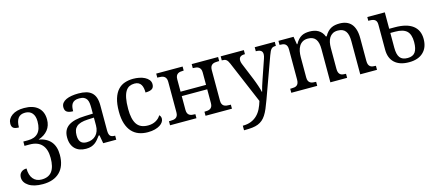

<svg xmlns="http://www.w3.org/2000/svg" viewBox="-53 -1115 4416 1924"><g transform="rotate(-15 2155.0 -153.0)"><path d="M12.2 119.1Q12.2 85.9 33.7 65.9Q55.2 45.9 90.8 45.9Q90.8 115.7 122.6 153.8Q154.3 191.9 210 191.9Q282.7 191.9 317.4 145.5Q352.1 99.1 352.1 5.9Q352.1 -84.5 309.6 -131.3Q267.1 -178.2 183.1 -178.2H129.9V-223.1H179.2Q248 -223.1 283.9 -262Q319.8 -300.8 319.8 -381.8Q319.8 -437.5 293.9 -467.8Q268.1 -498 221.2 -498Q170.9 -498 147.5 -465.8Q124 -433.6 124 -371.1Q84.5 -371.1 67.1 -384.5Q49.8 -397.9 49.8 -428.2Q49.8 -478.5 95.9 -512.2Q142.1 -545.9 222.2 -545.9Q315.9 -545.9 366.5 -501.2Q417 -456.5 417 -376Q417 -312 382.1 -268.1Q347.2 -224.1 283.2 -203.1Q365.2 -187.5 407.2 -137Q449.2 -86.4 449.2 0Q449.2 116.2 386.5 178.2Q323.7 240.2 210 240.2Q116.7 240.2 64.5 205.6Q12.2 170.9 12.2 119.1Z M661.1 -145Q661.1 -98.1 680.9 -75Q700.7 -51.8 742.2 -51.8Q772.5 -51.8 797.1 -61.5Q821.8 -71.3 839.1 -89.4Q856.4 -107.4 865.7 -133.3Q875 -159.2 875 -190.9V-272L811 -269Q768.6 -267.1 740 -258.5Q711.4 -250 693.8 -234.6Q676.3 -219.2 668.7 -196.8Q661.1 -174.3 661.1 -145ZM782.2 -496.1Q753.4 -496.1 735.6 -488Q717.8 -480 707.8 -465.3Q697.8 -450.7 694.3 -430.7Q690.9 -410.6 690.9 -387.2Q649.4 -387.2 627.7 -401.4Q606 -415.5 606 -450.2Q606 -476.1 620.1 -494.1Q634.3 -512.2 658.9 -523.7Q683.6 -535.2 716.3 -540.5Q749 -545.9 786.1 -545.9Q832 -545.9 866.2 -536.9Q900.4 -527.8 923.3 -507.3Q946.3 -486.8 957.8 -453.9Q969.2 -420.9 969.2 -373V-113.8Q969.2 -92.8 972.7 -79.1Q976.1 -65.4 983.4 -57.1Q990.7 -48.8 1002.7 -45.4Q1014.6 -42 1031.2 -42H1034.2V0H898.9L883.3 -85.9H875Q859.4 -64.9 844.7 -47.4Q830.1 -29.8 812.5 -17.1Q794.9 -4.4 772.7 2.7Q750.5 9.8 719.2 9.8Q686 9.8 657.5 0.2Q628.9 -9.3 608.2 -29.1Q587.4 -48.8 575.7 -78.9Q564 -108.9 564 -149.9Q564 -229.5 620.6 -268.1Q677.2 -306.6 792 -310.1L875 -313V-373Q875 -399.9 872.1 -422.6Q869.1 -445.3 859.4 -461.7Q849.6 -478 831.3 -487.1Q813 -496.1 782.2 -496.1Z M1360.4 9.8Q1310.5 9.8 1268.6 -5.6Q1226.6 -21 1196.3 -54.2Q1166 -87.4 1149.2 -139.4Q1132.3 -191.4 1132.3 -265.1Q1132.3 -345.2 1149.2 -399.2Q1166 -453.1 1196 -485.8Q1226.1 -518.6 1266.8 -532.2Q1307.6 -545.9 1355 -545.9Q1386.2 -545.9 1417.2 -539.8Q1448.2 -533.7 1473.1 -521Q1498 -508.3 1513.7 -489Q1529.3 -469.7 1529.3 -443.8Q1529.3 -409.2 1506.8 -395Q1484.4 -380.9 1439.9 -380.9Q1439.9 -404.3 1436 -425.3Q1432.1 -446.3 1422.6 -462.2Q1413.1 -478 1396.7 -487.1Q1380.4 -496.1 1355 -496.1Q1326.2 -496.1 1303 -485.4Q1279.8 -474.6 1263.2 -448.2Q1246.6 -421.9 1237.8 -377.4Q1229 -333 1229 -266.1Q1229 -159.7 1264.4 -107.4Q1299.8 -55.2 1380.4 -55.2Q1426.8 -55.2 1461.4 -74.7Q1496.1 -94.2 1513.2 -125Q1520.5 -119.1 1525.4 -109.4Q1530.3 -99.6 1530.3 -85.9Q1530.3 -68.8 1519.5 -51.8Q1508.8 -34.7 1487.5 -21Q1466.3 -7.3 1434.6 1.2Q1402.8 9.8 1360.4 9.8Z M2234.4 -536.1V-494.1H2221.2Q2204.6 -494.1 2189.7 -491.9Q2174.8 -489.7 2163.6 -482.7Q2152.3 -475.6 2145.8 -462.2Q2139.2 -448.7 2139.2 -426.8V-108.9Q2139.2 -86.9 2145.8 -73.5Q2152.3 -60.1 2163.6 -53.2Q2174.8 -46.4 2189.7 -44.2Q2204.6 -42 2221.2 -42H2234.4V0H1960.4V-42H1963.4Q1980 -42 1994.9 -44.2Q2009.8 -46.4 2021 -53.2Q2032.2 -60.1 2038.8 -73.5Q2045.4 -86.9 2045.4 -108.9V-252H1781.2V-108.9Q1781.2 -86.9 1787.8 -73.5Q1794.4 -60.1 1805.7 -53.2Q1816.9 -46.4 1831.8 -44.2Q1846.7 -42 1863.3 -42H1866.2V0H1592.3V-42H1605.5Q1622.1 -42 1637 -44.2Q1651.9 -46.4 1663.1 -53.2Q1674.3 -60.1 1680.9 -73.5Q1687.5 -86.9 1687.5 -108.9V-425.8Q1687.5 -447.8 1680.9 -461.2Q1674.3 -474.6 1663.1 -481.9Q1651.9 -489.3 1637 -491.7Q1622.1 -494.1 1605.5 -494.1H1592.3V-536.1H1866.2V-494.1H1863.3Q1846.7 -494.1 1831.8 -491.9Q1816.9 -489.7 1805.7 -482.7Q1794.4 -475.6 1787.8 -462.2Q1781.2 -448.7 1781.2 -426.8V-297.9H2045.4V-425.8Q2045.4 -447.8 2038.8 -461.2Q2032.2 -474.6 2021 -481.9Q2009.8 -489.3 1994.9 -491.7Q1980 -494.1 1963.4 -494.1H1960.4V-536.1Z M2822.3 -536.1V-494.1H2819.3Q2804.7 -494.1 2794.2 -491Q2783.7 -487.8 2775.1 -479Q2766.6 -470.2 2759.3 -455.1Q2752 -439.9 2743.2 -416L2591.3 3.9Q2573.7 52.2 2558.1 88.9Q2542.5 125.5 2525.4 151.6Q2508.3 177.7 2488 194.8Q2467.8 211.9 2441.9 222.2Q2416 232.4 2382.3 236.3Q2348.6 240.2 2304.2 240.2H2295.4V192.9Q2346.2 192.9 2382.8 177.7Q2419.4 162.6 2446 136.2Q2472.7 109.9 2490.5 74Q2508.3 38.1 2520.5 -3.9L2335.4 -440.9Q2328.6 -456.5 2322.3 -466.6Q2315.9 -476.6 2307.9 -482.9Q2299.8 -489.3 2289.3 -491.7Q2278.8 -494.1 2264.2 -494.1H2261.2V-536.1H2501.5V-494.1H2498.5Q2468.3 -494.1 2453.4 -482.4Q2438.5 -470.7 2438.5 -445.8Q2438.5 -437.5 2440.2 -429Q2441.9 -420.4 2446.3 -409.2L2519.5 -231Q2526.4 -213.9 2533.9 -193.6Q2541.5 -173.3 2548.1 -153.6Q2554.7 -133.8 2560.1 -116.2Q2565.4 -98.6 2567.4 -85.9H2570.3Q2575.7 -107.9 2585.2 -139.4Q2594.7 -170.9 2607.4 -207L2674.3 -401.9Q2678.7 -414.1 2680.9 -425.3Q2683.1 -436.5 2683.1 -444.8Q2683.1 -470.7 2666.7 -482.4Q2650.4 -494.1 2617.2 -494.1H2614.3V-536.1Z M3119.1 -42V0H2850.1V-42H2863.3Q2880.4 -42 2894.5 -44.4Q2908.7 -46.9 2918.9 -54.4Q2929.2 -62 2934.8 -76.2Q2940.4 -90.3 2940.4 -113.8V-425.8Q2940.4 -447.8 2934.6 -461.2Q2928.7 -474.6 2918.5 -481.9Q2908.2 -489.3 2894 -491.7Q2879.9 -494.1 2863.3 -494.1H2860.4V-536.1H3017.1L3030.3 -455.1H3035.2Q3050.3 -482.9 3066.9 -500.7Q3083.5 -518.6 3102.3 -528.6Q3121.1 -538.6 3141.8 -542.2Q3162.6 -545.9 3186 -545.9Q3210.4 -545.9 3232.4 -541Q3254.4 -536.1 3273.2 -525.4Q3292 -514.6 3306.9 -497.3Q3321.8 -480 3331.1 -455.1H3339.4Q3354.5 -482.9 3372.1 -500.7Q3389.6 -518.6 3409.4 -528.6Q3429.2 -538.6 3450.9 -542.2Q3472.7 -545.9 3496.1 -545.9Q3534.2 -545.9 3564.5 -534.4Q3594.7 -522.9 3615.7 -499.3Q3636.7 -475.6 3647.9 -438.5Q3659.2 -401.4 3659.2 -350.1V-113.8Q3659.2 -90.3 3665 -76.2Q3670.9 -62 3681.2 -54.4Q3691.4 -46.9 3705.6 -44.4Q3719.7 -42 3736.3 -42H3739.3V0H3565.4V-345.2Q3565.4 -377.9 3559.8 -403.3Q3554.2 -428.7 3541.7 -446.3Q3529.3 -463.9 3509.3 -472.9Q3489.3 -481.9 3460.4 -481.9Q3429.2 -481.9 3408 -470Q3386.7 -458 3373.5 -437.5Q3360.4 -417 3354.7 -390.1Q3349.1 -363.3 3349.1 -333V-113.8Q3349.1 -90.3 3355 -76.2Q3360.8 -62 3371.1 -54.4Q3381.3 -46.9 3395.5 -44.4Q3409.7 -42 3426.3 -42H3429.2V0H3255.4V-345.2Q3255.4 -377.9 3249.8 -403.3Q3244.1 -428.7 3231.7 -446.3Q3219.2 -463.9 3199.2 -472.9Q3179.2 -481.9 3150.4 -481.9Q3117.7 -481.9 3095.5 -468.8Q3073.2 -455.6 3059.6 -433.1Q3045.9 -410.6 3040 -381.3Q3034.2 -352.1 3034.2 -319.8V-108.9Q3034.2 -86.9 3040.8 -73.5Q3047.4 -60.1 3058.6 -53.2Q3069.8 -46.4 3084.7 -44.2Q3099.6 -42 3116.2 -42Z M3870.1 -173.8V-431.6Q3870.1 -448.7 3866.5 -460.9Q3862.8 -473.1 3854 -481.2Q3845.2 -489.3 3830.6 -493.2Q3815.9 -497.1 3793.9 -497.1H3782.2V-536.1H3963.9V-436V-365.7H4022Q4145.5 -365.7 4208.3 -317.6Q4271 -269.5 4271 -178.2Q4271 -89.8 4218.8 -40.5Q4167 9.8 4070.8 9.8Q3974.1 9.8 3922.1 -38.1Q3870.1 -85.9 3870.1 -173.8ZM4170.9 -173.8Q4170.9 -252.4 4133.8 -287.6Q4096.2 -322.3 4013.2 -322.3H3963.9V-168.9Q3963.9 -134.3 3969.7 -108.9Q3975.6 -83.5 3988 -66.9Q4000.5 -50.3 4020.3 -42.5Q4040 -34.7 4068.4 -34.7Q4122.6 -34.7 4146.7 -68.8Q4170.9 -103 4170.9 -173.8Z"/></g></svg>

Font: Noto Serif
Style: Regular
Weight: 400
Designer: Monotype Design team
Foundry: Monotype Imaging Inc.
Version: Version 1.02